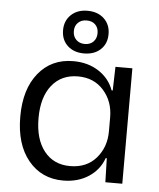

<svg xmlns="http://www.w3.org/2000/svg" viewBox="-54 -814 719 870"><g transform="rotate(5 305.0 -379.0)"><path d="M265 9Q167 9 107 -64Q47 -137 47 -263Q47 -388 106.5 -461Q166 -534 265 -534Q332 -534 381 -502Q430 -470 449 -417H454L457 -525H534V0H457L454 -109H449Q430 -55 381 -23Q332 9 265 9ZM453 -231V-295Q453 -367 409 -417Q365 -467 292 -467Q217 -467 173.5 -413Q130 -359 130 -263Q130 -168 173 -113.5Q216 -59 291 -59Q366 -59 409.5 -109Q453 -159 453 -231ZM309 -573Q263 -573 234.5 -599.5Q206 -626 206 -670Q206 -713 234.5 -740Q263 -767 309 -767Q356 -767 384.5 -740Q413 -713 413 -670Q413 -626 384.5 -599.5Q356 -573 309 -573ZM309 -616Q334 -616 348.5 -631Q363 -646 363 -670Q363 -694 348.5 -708.5Q334 -723 309 -723Q285 -723 270 -708.5Q255 -694 255 -670Q255 -646 270 -631Q285 -616 309 -616Z"/></g></svg>

Font: Mona Sans
Style: Regular
Weight: 400
Designer: Deni Anggara
Foundry: GitHub
Version: Version 2.000;Glyphs 3.2.3 (3260)